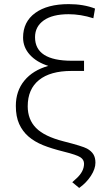

<svg xmlns="http://www.w3.org/2000/svg" viewBox="-20 -741 531 947"><path d="M440.4 -650.9Q378.4 -670.9 318.4 -670.9Q238.8 -670.9 195.8 -640.4Q152.8 -609.9 152.8 -557.6Q152.8 -441.4 334 -441.4H394.5V-391.1H332.5Q228 -391.1 172.4 -346.2Q116.7 -301.3 116.7 -216.8Q116.7 -151.4 158 -109.6Q199.2 -67.9 293.5 -43.9Q387.7 -20 409.2 -8.1Q430.7 3.9 440.7 20.3Q450.7 36.6 450.7 61.5Q450.7 91.8 428.5 126.2Q406.2 160.6 370.6 186L336.4 157.7L357.4 138.7Q394.5 105 394.5 66.4Q394.5 46.4 376 34.4Q357.4 22.5 295.4 7.1Q233.4 -8.3 191.9 -25.1Q150.4 -42 120.8 -67.4Q91.3 -92.8 74.7 -129.4Q58.1 -166 58.1 -218.8Q58.1 -292 100.1 -343.3Q142.1 -394.5 218.3 -416Q160.6 -434.1 127.2 -470.9Q93.8 -507.8 93.8 -555.7Q93.8 -633.3 153.6 -677Q213.4 -720.7 318.8 -720.7Q392.1 -720.7 448.7 -698.7Z"/></svg>

Font: RobotoInd Light
Style: Regular
Weight: 300
Designer: Google
Version: Version 2.001151; 2014